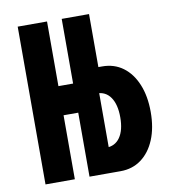

<svg xmlns="http://www.w3.org/2000/svg" viewBox="-79 -762 744 831"><g transform="rotate(-10 293.0 -346.5)"><path d="M328.1 0V-110.8H339.8Q379.9 -110.8 401.6 -142.3Q423.3 -173.8 423.3 -230Q423.3 -286.6 401.6 -318.1Q379.9 -349.6 339.8 -349.6H319.8V-460.4H384.3Q436.7 -460.4 475.5 -431.9Q514.2 -403.3 535.6 -351.5Q557.1 -299.6 557.1 -230.1Q557.1 -160.6 535.6 -108.9Q514.1 -57.2 475.3 -28.6Q436.5 0 384.3 0ZM54.2 0V-693.4H183.1V0ZM74.7 -281.2V-409.2H342.3V-281.2ZM247.6 0V-693.4H367.7V-422.9L351.6 -405.3V0Z"/></g></svg>

Font: Cascadia Mono
Style: Regular
Weight: 400
Monospace: yes
Designer: Aaron Bell
Foundry: Saja Typeworks
Version: Version 2404.023